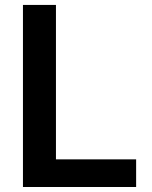

<svg xmlns="http://www.w3.org/2000/svg" viewBox="-20 -747 606 767"><path d="M523.8 0H71.7V-727.3H203.5V-110.4H523.8Z"/></svg>

Font: Linik Sans SemiBold
Style: Regular
Weight: 600
Designer: Fonts by Rasmus Andersson / Changes by Cristiano Sobral with parts from Marc Monis
Foundry: rsms
Version: Version 3.020; ttfautohint (v1.6)